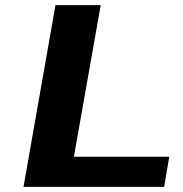

<svg xmlns="http://www.w3.org/2000/svg" viewBox="-20 -731 717 751"><path d="M269 -118 374 -711H197L72 0H622L642 -118Z"/></svg>

Font: Asimov
Style: XWidIt
Weight: 500
Designer: Google
Version: Version 2.000980; 2014